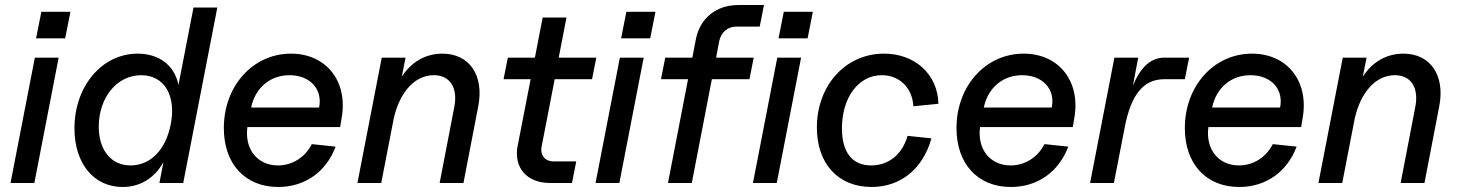

<svg xmlns="http://www.w3.org/2000/svg" viewBox="-20 -730 5817 766"><path d="M22 0H117L214 -500H119ZM124 -577H240L261 -683H145Z M469 16C539 16 596 -19 632 -83L616 0H711L847 -700H752L692 -391C677 -467 617 -516 529 -516C387 -516 277 -386 277 -218C277 -78 354 16 469 16ZM501 -70C424 -70 374 -130 374 -225C374 -341 447 -430 543 -430C636 -430 684 -348 661 -233C641 -132 580 -70 501 -70Z M1090 16C1196 16 1281 -44 1319 -145L1224 -155C1197 -102 1146 -70 1089 -70C1007 -70 955 -135 967 -223H1337L1343 -259C1369 -405 1282 -516 1141 -516C989 -516 873 -387 873 -219C873 -76 958 16 1090 16ZM1253 -301H982C998 -379 1057 -430 1135 -430C1217 -430 1268 -374 1253 -301Z M1792 -301 1734 0H1829L1888 -306C1912 -429 1853 -516 1745 -516C1677 -516 1620 -482 1583 -424L1598 -500H1503L1406 0H1501L1551 -258C1575 -363 1635 -430 1711 -430C1776 -430 1808 -379 1792 -301Z M2174 0H2262L2279 -86H2189C2154 -86 2134 -111 2141 -146L2193 -414H2342L2359 -500H2209L2240 -660H2145L2114 -500H2006L1989 -414H2097L2045 -147C2029 -61 2082 0 2174 0Z M2356 0H2451L2548 -500H2453ZM2458 -577H2574L2595 -683H2479Z M2756 -572 2742 -500H2634L2617 -414H2725L2645 0H2740L2820 -414H2970L2987 -500H2837L2849 -564C2856 -601 2883 -624 2918 -624H3011L3028 -710H2926C2837 -710 2772 -657 2756 -572Z M2984 0H3079L3176 -500H3081ZM3086 -577H3202L3223 -683H3107Z M3457 16C3573 16 3662 -56 3696 -178L3601 -188C3580 -115 3526 -70 3456 -70C3381 -70 3339 -121 3339 -218C3339 -341 3405 -430 3498 -430C3569 -430 3620 -379 3624 -306L3724 -316C3721 -434 3630 -516 3507 -516C3353 -516 3239 -389 3239 -221C3239 -76 3325 16 3457 16Z M4013 16C4119 16 4204 -44 4242 -145L4147 -155C4120 -102 4069 -70 4012 -70C3930 -70 3878 -135 3890 -223H4260L4266 -259C4292 -405 4205 -516 4064 -516C3912 -516 3796 -387 3796 -219C3796 -76 3881 16 4013 16ZM4176 -301H3905C3921 -379 3980 -430 4058 -430C4140 -430 4191 -374 4176 -301Z M4329 0H4424L4467 -221C4492 -353 4542 -414 4625 -414H4707L4724 -500H4625C4572 -500 4531 -463 4500 -389L4521 -500H4426Z M4924 16C5030 16 5115 -44 5153 -145L5058 -155C5031 -102 4980 -70 4923 -70C4841 -70 4789 -135 4801 -223H5171L5177 -259C5203 -405 5116 -516 4975 -516C4823 -516 4707 -387 4707 -219C4707 -76 4792 16 4924 16ZM5087 -301H4816C4832 -379 4891 -430 4969 -430C5051 -430 5102 -374 5087 -301Z M5626 -301 5568 0H5663L5722 -306C5746 -429 5687 -516 5579 -516C5511 -516 5454 -482 5417 -424L5432 -500H5337L5240 0H5335L5385 -258C5409 -363 5469 -430 5545 -430C5610 -430 5642 -379 5626 -301Z"/></svg>

Font: Uncut Sans Medium Italic
Style: Regular
Weight: 500
Italic angle: -11°
Designer: Kasper Nordkvist
Foundry: UNCUT.wtf
Version: Version 1.304;Glyphs 3.2 (3246)